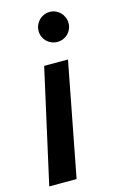

<svg xmlns="http://www.w3.org/2000/svg" viewBox="-126 -596 540 848"><g transform="rotate(-15 144.5 -172.0)"><path d="M-10 200H115L215 -320H106ZM122 -475C122 -437 152 -407 191 -407C229 -407 259 -437 259 -475C259 -513 229 -544 191 -544C153 -544 122 -513 122 -475Z"/></g></svg>

Font: Nacelle SemiBold
Style: Italic
Weight: 600
Italic angle: -12°
Designer: Sora Sagano
Foundry: Sora Sagano
Version: Version 1.000;FEAKit 1.0